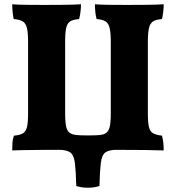

<svg xmlns="http://www.w3.org/2000/svg" viewBox="-20 -699 821 896"><path d="M744 -679Q744 -662 741.5 -642.5Q739 -623 736 -610Q709 -608 695 -599.5Q681 -591 675.5 -569Q670 -547 670 -504V-170Q670 -128 675 -106.5Q680 -85 694.5 -77Q709 -69 736 -66Q744 -36 744 3Q719 2 653.5 1Q588 0 470 0H304Q225 0 173.5 0.5Q122 1 89.5 1.5Q57 2 37 3Q37 -16 38 -32.5Q39 -49 45 -66Q72 -68 86.5 -76.5Q101 -85 106 -106.5Q111 -128 111 -170V-504Q111 -547 105.5 -569Q100 -591 85.5 -599.5Q71 -608 44 -610Q41 -622 39 -641.5Q37 -661 37 -679Q61 -677 100.5 -676.5Q140 -676 186 -676Q232 -676 278.5 -676.5Q325 -677 358 -679Q358 -662 355.5 -642.5Q353 -623 349 -610Q322 -608 308 -599.5Q294 -591 289 -569Q284 -547 284 -504V-171Q284 -129 289 -107Q294 -85 310 -76Q319 -71 335.5 -69Q352 -67 391 -67Q430 -67 446.5 -69Q463 -71 471 -76Q487 -85 492 -107Q497 -129 497 -171V-504Q497 -547 491.5 -569Q486 -591 472 -599.5Q458 -608 431 -610Q427 -622 425 -641.5Q423 -661 423 -679Q448 -677 487.5 -676.5Q527 -676 573 -676Q619 -676 665.5 -676.5Q712 -677 744 -679ZM336 169Q334 98 329.5 61.5Q325 25 308 12.5Q291 0 252 0H527Q488 0 471.5 12.5Q455 25 450.5 61.5Q446 98 444 169Q420 177 390 177Q360 177 336 169Z"/></svg>

Font: Vollkorn ExtraBold
Style: Regular
Weight: 800
Designer: Friedrich Althausen
Foundry: Friedrich Althausen
Version: Version 5.000; ttfautohint (v1.8.3)